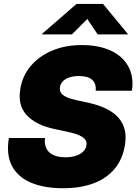

<svg xmlns="http://www.w3.org/2000/svg" viewBox="-20 -973 711 1002"><path d="M308.1 9.3Q211.4 9.3 142.8 -19.3Q74.2 -47.9 43 -106Q11.7 -164.1 26.4 -252.9H214.8Q210.9 -220.7 222.2 -198Q233.4 -175.3 258.5 -163.8Q283.7 -152.3 321.8 -152.3Q353.5 -152.3 376.7 -160.2Q399.9 -168 414.1 -181.9Q428.2 -195.8 431.2 -214.4Q434.1 -231 425.3 -243.7Q416.5 -256.3 394 -266.6Q371.6 -276.9 332.5 -285.2L261.7 -300.3Q167 -320.8 119.4 -372.1Q71.8 -423.3 85.9 -508.8Q97.2 -577.6 140.6 -628.9Q184.1 -680.2 252.4 -709Q320.8 -737.8 407.2 -737.8Q496.1 -737.8 558.6 -708.5Q621.1 -679.2 650.1 -625.5Q679.2 -571.8 668.5 -499.5H479.5Q482.9 -535.6 461.7 -555.9Q440.4 -576.2 392.6 -576.2Q362.8 -576.2 341.3 -568.8Q319.8 -561.5 307.9 -548.6Q295.9 -535.6 293 -519Q290 -501.5 298.1 -488.8Q306.2 -476.1 326.4 -466.6Q346.7 -457 380.9 -449.7L438 -437.5Q496.6 -424.8 537.1 -404.3Q577.6 -383.8 600.8 -355.7Q624 -327.6 631.6 -292.5Q639.2 -257.3 631.8 -214.8Q620.1 -143.1 578.9 -92.8Q537.6 -42.5 469.2 -16.6Q400.9 9.3 308.1 9.3ZM355.5 -793.5H198.7L199.2 -795.9L379.4 -952.6H517.6L647 -795.9V-793.5H489.7L435.5 -874Z"/></svg>

Font: Inter 18pt Black
Style: Italic
Weight: 900
Italic angle: -9.3988°
Designer: Rasmus Andersson
Foundry: rsms
Version: Version 4.001;git-66647c0bb